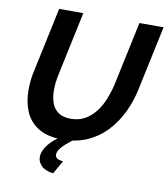

<svg xmlns="http://www.w3.org/2000/svg" viewBox="-97 -791 936 1072"><g transform="rotate(10 371.5 -255.0)"><path d="M295 5Q210 5 158.5 -27Q107 -59 84 -113Q61 -167 61 -235Q61 -262 64 -290.5Q67 -319 74 -348L151 -710H288L211 -348Q206 -325 203.5 -303Q201 -281 201 -259Q201 -219 212 -187Q223 -155 249.5 -136Q276 -117 320 -117Q366 -117 400.5 -136.5Q435 -156 460.5 -189Q486 -222 502.5 -263.5Q519 -305 529 -348L606 -710H743L666 -348Q651 -275 620 -211Q589 -147 543 -98.5Q497 -50 435 -22.5Q373 5 295 5ZM188 124Q188 88 217.5 51Q247 14 305 -21H347L353 0Q315 29 295 51.5Q275 74 275 94Q275 108 286.5 115.5Q298 123 320 124L277 200Q231 194 209.5 172Q188 150 188 124Z"/></g></svg>

Font: Raleway Thin
Style: Bold Italic
Weight: 700
Italic angle: -12°
Version: Version 4.026